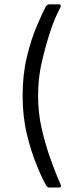

<svg xmlns="http://www.w3.org/2000/svg" viewBox="-20 -742 365 877"><path d="M190.3 104.3Q172.3 73 149.7 17.3Q121.8 -49 102.6 -129.8Q83.3 -210.7 83.3 -305.2Q83.3 -400.5 102.6 -481.3Q121.8 -562.2 149.7 -626.8Q173 -682 189.7 -713.2Q196.3 -722.3 205.3 -722.3H248.5Q262.2 -722.3 255.5 -707.5Q251.2 -699.7 241.8 -680Q224 -643.7 204.8 -583.1Q185.5 -522.5 169.8 -453.3Q154 -384.2 154 -305.2Q154 -227 169.8 -157.8Q185.5 -88.7 204.8 -33Q224 22.7 241.8 65.7Q251.3 88.7 257.2 101.7Q263.2 114.7 246.2 114.7H204.2Q196.3 114.7 190.3 104.3Z"/></svg>

Font: Vivano Light
Style: Regular
Weight: 300
Designer: Joe Prince, Josias Burgherr
Version: Version 2.064;September 19, 2022;FontCreator 14.0.0.2877 64-